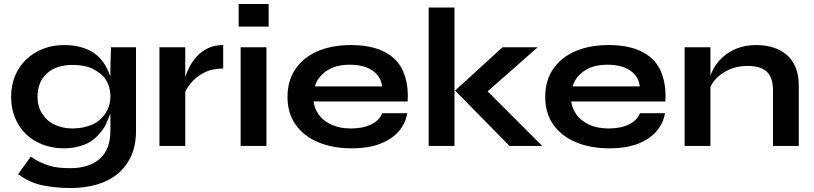

<svg xmlns="http://www.w3.org/2000/svg" viewBox="-20 -735 4101 967"><path d="M665 -497V-76Q665 -1 639.5 53Q614 107 570 142.5Q526 178 465.5 195Q405 212 335 212Q264 212 197 199Q130 186 71 142L135 54Q160 71 183 82Q206 93 230 100Q254 107 279.5 109.5Q305 112 335 112Q428 112 482 65Q536 18 536 -76V-162Q525 -138 516.5 -116.5Q508 -95 491 -74Q455 -27 407.5 -7.5Q360 12 302 12Q245 12 196 -6.5Q147 -25 111.5 -59Q76 -93 56 -141Q36 -189 36 -247Q36 -305 56 -353Q76 -401 112 -435.5Q148 -470 196.5 -489Q245 -508 302 -508Q390 -508 448.5 -471Q507 -434 536 -349Q536 -364 536 -379Q536 -401 537 -430.5Q538 -460 539 -497ZM512 -165Q523 -182 529.5 -203Q536 -224 536 -247Q536 -299 512 -335Q501 -352 484 -365Q467 -378 446 -389Q425 -399 399.5 -403.5Q374 -408 345 -408Q262 -408 215 -364Q169 -321 169 -247Q169 -199 191 -165Q214 -127 253 -108Q272 -99 295 -93.5Q318 -88 345 -88Q374 -88 399.5 -93.5Q425 -99 446 -108Q487 -127 512 -165Z M783 -497H913V-347Q920 -370 934 -397.5Q948 -425 971 -450.5Q994 -476 1027 -492Q1060 -508 1104 -508V-390Q1048 -390 1007 -368.5Q966 -347 941 -316Q923 -294 913 -273V0H783Z M1333 -715V-601H1182V-715ZM1192 -497H1322V0H1192Z M1905 -165H2031Q2023 -114 1988.5 -74Q1954 -34 1895 -11Q1836 12 1751 12Q1656 12 1583 -18.5Q1510 -49 1469 -107Q1428 -165 1428 -247Q1428 -329 1468 -387.5Q1508 -446 1579.5 -477Q1651 -508 1747 -508Q1845 -508 1910 -477Q1975 -446 2004.5 -388Q2034 -330 2034 -250Q2034 -237 2033 -224H1559Q1564 -186 1587.5 -155Q1611 -124 1651.5 -106Q1692 -88 1748 -88Q1810 -88 1851.5 -109.5Q1893 -131 1905 -165ZM1741 -409Q1669 -409 1624 -377.5Q1579 -346 1566 -300H1904Q1899 -350 1856.5 -379.5Q1814 -409 1741 -409Z M2139 -697H2269V0H2139ZM2688 -497 2436 -275 2711 0H2546L2272 -279L2511 -497Z M3203 -165H3329Q3321 -114 3286.5 -74Q3252 -34 3193 -11Q3134 12 3049 12Q2954 12 2881 -18.5Q2808 -49 2767 -107Q2726 -165 2726 -247Q2726 -329 2766 -387.5Q2806 -446 2877.5 -477Q2949 -508 3045 -508Q3143 -508 3208 -477Q3273 -446 3302.5 -388Q3332 -330 3332 -250Q3332 -237 3331 -224H2857Q2862 -186 2885.5 -155Q2909 -124 2949.5 -106Q2990 -88 3046 -88Q3108 -88 3149.5 -109.5Q3191 -131 3203 -165ZM3039 -409Q2967 -409 2922 -377.5Q2877 -346 2864 -300H3202Q3197 -350 3154.5 -379.5Q3112 -409 3039 -409Z M3428 -497H3558V-354Q3564 -371 3573 -388Q3591 -421 3621.5 -448.5Q3652 -476 3694 -492Q3736 -508 3789 -508Q3835 -508 3874 -496Q3913 -484 3942 -459Q3971 -434 3987 -395.5Q4003 -357 4003 -304V0H3873V-281Q3873 -344 3842.5 -373.5Q3812 -403 3743 -403Q3691 -403 3649 -383Q3607 -363 3581 -333Q3566 -315 3558 -296V0H3428Z"/></svg>

Font: Syne Modified
Style: Bold
Weight: 700
Designer: Lucas Descroix
Foundry: Bonjour Monde
Version: Version 2.200